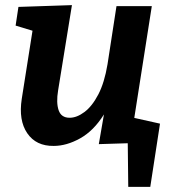

<svg xmlns="http://www.w3.org/2000/svg" viewBox="-20 -558 680 750"><path d="M190 12Q121 13 86.5 -37.5Q52 -88 65 -172L107 -438L41 -458L52 -531L261 -538L207 -205Q199 -157 209 -127.5Q219 -98 252 -98Q280 -98 310 -120.5Q340 -143 364 -189Q388 -235 400 -307L435 -534H573L504 -94L573 -73L561 -1L366 5L386 -111Q346 -47 293 -17.5Q240 12 190 12ZM481 172 479 -3H437L417 -117L605 -75L567 172Z"/></svg>

Font: Bitter
Style: Bold Italic
Weight: 700
Italic angle: -9°
Designer: Sol Matas, and Bitter project Authors
Foundry: Sol Matas
Version: Version 2.001